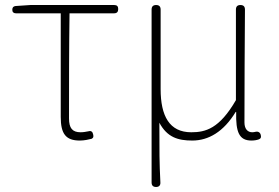

<svg xmlns="http://www.w3.org/2000/svg" viewBox="-20 -547 1111 765"><path d="M222 -287V-81C222 -14 242 13 298 13C316 13 333 9 345 6C353 2 353 -3 351 -12C349 -22 343 -27 333 -24C323 -22 312 -20 301 -20C268 -20 255 -37 255 -75C255 -215 255 -353 257 -494H435C446 -494 451 -500 451 -511C451 -522 446 -527 435 -527H276H101L42 -523C33 -522 29 -517 29 -508C29 -499 34 -494 43 -494H222Z M920 -337V-148C854 -34 799 -20 742 -20C655 -20 620 -85 620 -192V-509C620 -521 614 -527 602 -527C590 -527 584 -521 584 -509V-164V180C584 192 590 198 602 198C614 198 620 191 619 179C615 101 615 57 615 -58C646 0 689 13 746 13C811 13 871 -22 919 -101H921C919 -20 933 13 982 13C994 13 1004 11 1012 8C1020 5 1021 -1 1019 -9C1017 -19 1009 -24 999 -22C994 -21 990 -20 985 -20C967 -20 954 -33 954 -59C954 -211 955 -356 956 -509C956 -521 950 -527 938 -527C926 -527 920 -521 920 -509Z"/></svg>

Font: GenSenRounded2 TW EL
Style: Regular
Weight: 250
Version: Version 2.100;PS 2.1;hotconv 16.6.51;makeotf.lib2.5.65220 DE